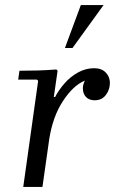

<svg xmlns="http://www.w3.org/2000/svg" viewBox="-20 -740 455 760"><path d="M72 0 131 -420 126 -425H52L57 -460Q96 -460 129.5 -461Q163 -462 203 -465L208 -460L193 -356H198Q212 -383 235 -409.5Q258 -436 288.5 -453Q319 -470 353 -470Q382 -470 398.5 -453Q415 -436 415 -412Q415 -385 399 -364Q383 -343 355 -343Q333 -343 320.5 -356Q308 -369 308 -391Q308 -405 316 -421Q270 -402 229.5 -340.5Q189 -279 175 -190L148 0ZM390 -720 267 -550H237L300 -720Z"/></svg>

Font: Brygada 1918
Style: Italic
Weight: 400
Italic angle: -8°
Designer: Mateusz Machalski | Borys Kosmynka | Przemek Hoffer
Foundry: NIEPODLEGLA 2018
Version: Version 3.006